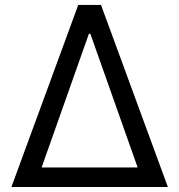

<svg xmlns="http://www.w3.org/2000/svg" viewBox="-20 -747 716 767"><path d="M650.6 0H25.6L292.6 -727.3H383.5ZM529.8 -78.1 340.9 -612.2H335.2L146.3 -78.1Z"/></svg>

Font: Linik Sans
Style: Regular
Weight: 400
Designer: Rasmus Andersson (font), Marc Monis (original base), Kil Hyung-jin (Pretendard portions), Cristiano Sobral (main changes
Foundry: rsms
Version: Version 3.018;May 31, 2022;FontCreator 14.0.0.2814 64-bit; t